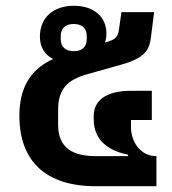

<svg xmlns="http://www.w3.org/2000/svg" viewBox="-20 -644 595 664"><path d="M311 0H521V-104C463 -104 433 -157 433 -204V-229H505V-330H433C346 -330 304 -296 304 -242V-232C304 -154 362 -121 423 -109V-104H311C212 -104 181 -149 181 -213V-264C181 -337 214 -369 284 -388L398 -420C484 -444 496 -472 502 -515L513 -602H400L391 -539C387 -512 373 -506 350 -499L343 -497C347 -507 348 -518 348 -529C348 -586 304 -624 236 -624C164 -624 118 -583 118 -517C118 -481 135 -454 164 -440C102 -412 47 -359 47 -244C47 -86 139 0 311 0ZM235 -467C206 -467 190 -482 190 -509V-519C190 -546 206 -561 235 -561C264 -561 280 -546 280 -519V-509C280 -482 264 -467 235 -467Z"/></svg>

Font: IBM Plex Thai SemiBold
Style: Regular
Weight: 600
Designer: Mike Abbink, Paul van der Laan, Pieter van Rosmalen, Ben Mitchell, Mark Frömberg
Foundry: Bold Monday
Version: Version 1.0